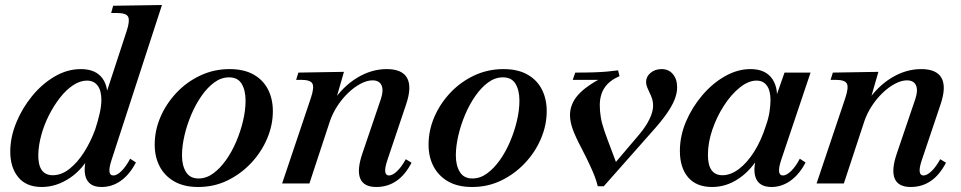

<svg xmlns="http://www.w3.org/2000/svg" viewBox="-20 -733 3839 767"><path d="M147 14Q85 14 53 -25Q21 -64 21 -127Q21 -184 44.5 -242Q68 -300 108 -349Q148 -398 198.5 -427.5Q249 -457 303 -457Q363 -457 390 -419Q417 -381 406 -315L389 -313L486 -609Q499 -648 492.5 -664.5Q486 -681 448 -681H424L432 -710L627 -713L426 -95Q405 -32 433 -32Q447 -32 465 -49.5Q483 -67 500 -99L523 -84Q498 -36 463 -11Q428 14 386 14Q357 14 341.5 2Q326 -10 321 -30.5Q316 -51 320 -78.5Q324 -106 335 -138L347 -126Q313 -58 259 -22Q205 14 147 14ZM191 -33Q225 -33 257 -58Q289 -83 315.5 -124.5Q342 -166 360 -215Q371 -248 378 -279Q385 -310 385 -334Q385 -371 370 -391Q355 -411 327 -411Q300 -411 272 -392.5Q244 -374 219.5 -342.5Q195 -311 175.5 -272.5Q156 -234 145 -193.5Q134 -153 133 -117Q131 -33 191 -33Z M772 14Q715 14 676.5 -8Q638 -30 618 -68Q598 -106 598 -155Q598 -212 621 -265.5Q644 -319 685 -362.5Q726 -406 780.5 -431.5Q835 -457 897 -457Q954 -457 992.5 -435.5Q1031 -414 1050.5 -376Q1070 -338 1070 -289Q1070 -233 1047 -179Q1024 -125 983 -81.5Q942 -38 888.5 -12Q835 14 772 14ZM773 -20Q804 -20 831.5 -40Q859 -60 882.5 -93Q906 -126 923.5 -167Q941 -208 951 -250.5Q961 -293 961 -331Q961 -372 945.5 -398Q930 -424 895 -424Q864 -424 836.5 -404Q809 -384 785.5 -350.5Q762 -317 744.5 -276Q727 -235 717 -192Q707 -149 707 -112Q707 -72 723 -46Q739 -20 773 -20Z M1483 14Q1433 14 1419 -20Q1405 -54 1428 -121L1502 -339Q1513 -373 1504 -392.5Q1495 -412 1468 -412Q1446 -412 1420.5 -398.5Q1395 -385 1371 -362Q1347 -339 1328 -310Q1309 -281 1298 -249L1216 0H1107L1222 -342Q1236 -384 1228 -399Q1220 -414 1184 -414H1163L1172 -443L1354 -446L1314 -307L1309 -326Q1350 -388 1407 -422.5Q1464 -457 1525 -457Q1587 -457 1606.5 -421Q1626 -385 1602 -315L1527 -92Q1517 -62 1519 -47Q1521 -32 1534 -32Q1548 -32 1566 -49Q1584 -66 1601 -97L1624 -83Q1574 14 1483 14Z M1866 14Q1809 14 1770.5 -8Q1732 -30 1712 -68Q1692 -106 1692 -155Q1692 -212 1715 -265.5Q1738 -319 1779 -362.5Q1820 -406 1874.5 -431.5Q1929 -457 1991 -457Q2048 -457 2086.5 -435.5Q2125 -414 2144.5 -376Q2164 -338 2164 -289Q2164 -233 2141 -179Q2118 -125 2077 -81.5Q2036 -38 1982.5 -12Q1929 14 1866 14ZM1867 -20Q1898 -20 1925.5 -40Q1953 -60 1976.5 -93Q2000 -126 2017.5 -167Q2035 -208 2045 -250.5Q2055 -293 2055 -331Q2055 -372 2039.5 -398Q2024 -424 1989 -424Q1958 -424 1930.5 -404Q1903 -384 1879.5 -350.5Q1856 -317 1838.5 -276Q1821 -235 1811 -192Q1801 -149 1801 -112Q1801 -72 1817 -46Q1833 -20 1867 -20Z M2368 11Q2363 -9 2356 -27.5Q2349 -46 2337 -72Q2325 -98 2305 -137Q2278 -188 2267.5 -218Q2257 -248 2257 -273Q2257 -317 2289 -353.5Q2321 -390 2394 -427L2406 -414H2268L2278 -443Q2322 -443 2352 -444Q2382 -445 2404.5 -447Q2427 -449 2449 -452L2455 -429Q2414 -411 2395 -382.5Q2376 -354 2376 -312Q2376 -290 2380 -265Q2384 -240 2395 -208.5Q2406 -177 2424 -130L2448 -66L2403 -42L2533 -195Q2560 -227 2574.5 -257Q2589 -287 2589 -311Q2589 -325 2585.5 -337Q2582 -349 2573 -367Q2565 -384 2563 -391.5Q2561 -399 2561 -406Q2561 -427 2579 -442Q2597 -457 2623 -457Q2651 -457 2668 -437Q2685 -417 2685 -384Q2685 -361 2675 -335.5Q2665 -310 2643 -278.5Q2621 -247 2584 -206L2392 11Z M2825 14Q2762 14 2729 -24.5Q2696 -63 2696 -130Q2696 -190 2720.5 -247.5Q2745 -305 2786 -353Q2827 -401 2877 -429Q2927 -457 2978 -457Q3039 -457 3066 -416.5Q3093 -376 3080 -306H3066L3114 -443H3218L3101 -95Q3080 -32 3108 -32Q3122 -32 3140.5 -50Q3159 -68 3175 -99L3198 -84Q3174 -37 3138.5 -11.5Q3103 14 3062 14Q3012 14 2998.5 -24Q2985 -62 3010 -133L3018 -118Q2983 -55 2932.5 -20.5Q2882 14 2825 14ZM2866 -33Q2899 -33 2932 -58Q2965 -83 2993 -127.5Q3021 -172 3040 -232Q3050 -260 3054 -286.5Q3058 -313 3058 -333Q3058 -371 3043.5 -391Q3029 -411 3002 -411Q2970 -411 2935.5 -383.5Q2901 -356 2872 -311Q2843 -266 2825.5 -214.5Q2808 -163 2808 -114Q2808 -33 2866 -33Z M3618 14Q3568 14 3554 -20Q3540 -54 3563 -121L3637 -339Q3648 -373 3639 -392.5Q3630 -412 3603 -412Q3581 -412 3555.5 -398.5Q3530 -385 3506 -362Q3482 -339 3463 -310Q3444 -281 3433 -249L3351 0H3242L3357 -342Q3371 -384 3363 -399Q3355 -414 3319 -414H3298L3307 -443L3489 -446L3449 -307L3444 -326Q3485 -388 3542 -422.5Q3599 -457 3660 -457Q3722 -457 3741.5 -421Q3761 -385 3737 -315L3662 -92Q3652 -62 3654 -47Q3656 -32 3669 -32Q3683 -32 3701 -49Q3719 -66 3736 -97L3759 -83Q3709 14 3618 14Z"/></svg>

Font: Baskervville SemiBold
Style: Italic
Weight: 600
Italic angle: -18°
Version: Version 1.100